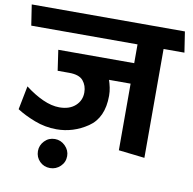

<svg xmlns="http://www.w3.org/2000/svg" viewBox="-100 -770 1019 1016"><g transform="rotate(10 409.0 -262.0)"><path d="M577 0V-358H461Q467 -340 471.5 -319Q476 -298 476 -275Q476 -156 399 -104Q322 -52 232 -52Q171 -52 114 -74Q57 -96 17 -122L42 -249Q90 -212 137.5 -190.5Q185 -169 227 -169Q281 -169 312.5 -197.5Q344 -226 344 -269Q344 -306 322.5 -332Q301 -358 247 -358H185L169 -468H577V-569H6L-11 -680H812L829 -569H717V16ZM234 156Q201 156 178.5 133.5Q156 111 156 78Q156 47 178.5 23.5Q201 0 234 0Q266 0 289.5 23.5Q313 47 313 78Q313 111 289.5 133.5Q266 156 234 156Z"/></g></svg>

Font: Palanquin Dark
Style: Regular
Weight: 400
Designer: Pria Ravichandran
Version: Version 1.000